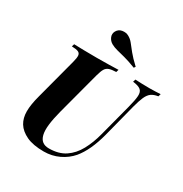

<svg xmlns="http://www.w3.org/2000/svg" viewBox="-215 -1107 1219 1282"><g transform="rotate(30 395.0 -466.5)"><path d="M647 -528Q663 -589 665 -621.5Q667 -654 649.5 -668.5Q632 -683 589 -688L595 -708Q614 -707 645 -706Q676 -705 704 -705Q727 -705 750 -706Q773 -707 790 -708L784 -688Q751 -683 732 -669Q713 -655 700 -626Q687 -597 673 -544L608 -291Q572 -153 510 -79Q474 -37 420.5 -11.5Q367 14 305 14Q222 14 171 -10Q120 -34 96 -73Q73 -111 73 -162.5Q73 -214 93 -288L176 -602Q186 -639 184 -656.5Q182 -674 166.5 -680.5Q151 -687 117 -688L123 -708Q150 -707 198 -706Q246 -705 300 -705Q347 -705 389.5 -706Q432 -707 465 -708L459 -688Q425 -687 406 -680.5Q387 -674 376.5 -656.5Q366 -639 356 -602L268 -271Q251 -206 245.5 -158.5Q240 -111 247.5 -80.5Q255 -50 274 -35.5Q293 -21 324 -21Q399 -21 449 -54.5Q499 -88 531 -147Q563 -206 582 -280ZM546 -771Q492 -792 455 -801.5Q418 -811 392.5 -817.5Q367 -824 345 -836Q323 -849 313.5 -872Q304 -895 316 -917Q330 -942 357.5 -946Q385 -950 405 -939Q428 -927 444.5 -906Q461 -885 485 -855Q509 -825 554 -783Z"/></g></svg>

Font: Playfair Display ExtraBold
Style: Italic
Weight: 800
Italic angle: -14°
Designer: Claus Eggers Sørensen
Foundry: Claus Eggers Sørensen
Version: Version 1.203